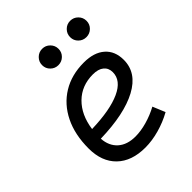

<svg xmlns="http://www.w3.org/2000/svg" viewBox="-204 -857 994 994"><g transform="rotate(-45 293.0 -360.0)"><path d="M289.6 -66.9Q328.6 -66.9 373.8 -79.6Q418.9 -92.3 460.4 -114.7L488.8 -46.4Q441.4 -20 387.9 -5.1Q334.5 9.8 285.2 9.8Q185.5 9.8 129.6 -44.4Q73.7 -98.6 73.7 -194.8Q73.7 -296.4 110.4 -370.8Q147 -445.3 213.9 -486.3Q280.8 -527.3 371.1 -527.3Q444.8 -527.3 486.1 -491.2Q527.3 -455.1 527.3 -390.6Q527.3 -295.9 429 -243.2Q330.6 -190.4 154.3 -186Q158.2 -129.9 193.6 -98.4Q229 -66.9 289.6 -66.9ZM157.7 -253.4Q293.5 -257.3 367.7 -291.3Q441.9 -325.2 441.9 -385.7Q441.9 -416 420.9 -433.3Q399.9 -450.7 360.8 -450.7Q278.3 -450.7 224.4 -397.7Q170.4 -344.7 157.7 -253.4ZM268.6 -610.4Q243.7 -610.4 226.1 -627.7Q208.5 -645 208.5 -669.9Q208.5 -694.8 226.1 -712.4Q243.7 -730 268.6 -730Q293.5 -730 311 -712.4Q328.6 -694.8 328.6 -669.9Q328.6 -645 311 -627.7Q293.5 -610.4 268.6 -610.4ZM473.6 -610.4Q448.7 -610.4 431.2 -627.7Q413.6 -645 413.6 -669.9Q413.6 -694.8 431.2 -712.4Q448.7 -730 473.6 -730Q498.5 -730 516.1 -712.4Q533.7 -694.8 533.7 -669.9Q533.7 -645 516.1 -627.7Q498.5 -610.4 473.6 -610.4Z"/></g></svg>

Font: CaskaydiaCove NFP SemiLight
Style: Italic
Weight: 350
Italic angle: -10°
Designer: Aaron Bell
Foundry: Saja Typeworks
Version: Version 2111.001; VTT 6.35;Nerd Fonts 3.1.1